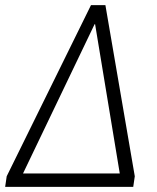

<svg xmlns="http://www.w3.org/2000/svg" viewBox="-26 -725 608 745"><path d="M-6 0 0 -41 327 -705H383L497 -41L491 0ZM341 -631 48 -20 53 -52H450L444 -20L343 -631Z"/></svg>

Font: Nunito Sans 10pt Condensed Light
Style: Italic
Weight: 300
Width: 3
Italic angle: -9°
Designer: Vernon Adams
Foundry: Vernon Adams
Version: Version 3.101;gftools[0.9.27]